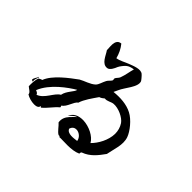

<svg xmlns="http://www.w3.org/2000/svg" viewBox="-142 -1021 1285 1285"><g transform="rotate(45 500.0 -378.5)"><path d="M843 -332C829 -372 780 -434 733 -458C683 -484 623 -487 564 -481C564 -481 572 -497 578 -511C597 -556 659 -618 644 -661C643 -665 621 -692 611 -700C585 -720 537 -699 505 -687C476 -676 449 -659 418 -654C409 -688 395 -719 372 -747C350 -745 340 -733 336 -717C330 -696 335 -668 335 -647C356 -618 374 -557 422 -564C443 -567 458 -599 465 -617C471 -631 491 -656 501 -664C515 -676 532 -681 554 -684C545 -654 541 -619 528 -584C524 -572 510 -562 505 -551C503 -546 508 -536 505 -531C499 -520 485 -511 478 -498C465 -474 460 -447 445 -432C419 -407 372 -395 345 -379C289 -338 196 -270 170 -200C160 -199 154 -193 146 -190C136 -168 135 -130 136 -107C148 -96 174 -84 173 -67C191 -55 222 -46 247 -46C269 -46 286 -53 286 -70C291 -70 289 -62 296 -64C329 -91 352 -129 385 -156C386 -162 382 -164 382 -170C415 -189 423 -249 448 -263C460 -304 495 -351 521 -389C535 -393 544 -401 554 -409C578 -405 598 -423 621 -425C665 -429 726 -400 747 -369C763 -345 770 -318 770 -290C769 -229 734 -166 697 -130C675 -171 612 -202 556 -204C513 -205 475 -190 461 -150C461 -150 487 -184 511 -190C511 -190 485 -166 473 -152C456 -133 443 -109 448 -77C467 -61 486 -29 508 -17C510 -16 520 -20 521 -11C557 -14 638 -1 694 -27C694 -35 695 -41 700 -44C759 -65 793 -110 826 -156C836 -212 863 -275 843 -332ZM140 -200C135 -183 121 -174 120 -153C126 -154 127 -143 133 -150C127 -172 148 -196 140 -200ZM624 -77C597 -74 542 -63 528 -97C535 -121 552 -129 570 -128C594 -126 620 -106 624 -77ZM382 -319C383 -300 336 -262 329 -219C288 -196 269 -123 213 -103C211 -114 199 -119 189 -123C226 -216 330 -288 382 -319Z"/></g></svg>

Font: Yuji Syuku Std R
Style: Regular
Weight: 400
Designer: Kataoka Yuji
Foundry: Kinuta Font Factory
Version: Version 3.000;hotconv 1.0.111;makeotfexe 2.5.65597